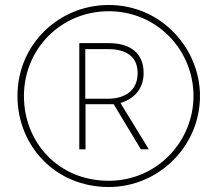

<svg xmlns="http://www.w3.org/2000/svg" viewBox="-20 -742 872 770"><path d="M416 8C617 8 782 -156 782 -357C782 -546 629 -722 416 -722C217 -722 50 -565 50 -357C50 -157 202 8 416 8ZM416 -17C213 -17 76 -172 76 -357C76 -546 225 -697 416 -697C611 -697 756 -540 756 -357C756 -176 611 -17 416 -17ZM298 -143H323V-324H436L545 -143H577L463 -329C516 -345 556 -384 556 -449C556 -533 498 -569 416 -569H298ZM412 -346H322V-545H414C483 -545 532 -517 532 -449C532 -377 479 -346 412 -346Z"/></svg>

Font: Noto Sans Gurmukhi UI Thin
Style: Regular
Weight: 100
Designer: Jelle Bosma - Monotype Design Team
Foundry: Monotype Imaging Inc.
Version: Version 2.004